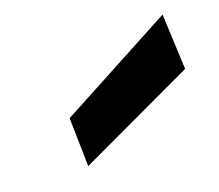

<svg xmlns="http://www.w3.org/2000/svg" viewBox="-54 -838 417 366"><g transform="rotate(-20 154.0 -654.5)"><path d="M71 -543 69 -641 303 -766 308 -654Z"/></g></svg>

Font: DM Sans Black
Style: Italic
Weight: 900
Italic angle: -10°
Designer: Colophon Foundry, Jonny Pinhorn
Foundry: Colophon Foundry
Version: Version 4.004;gftools[0.9.30]